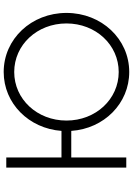

<svg xmlns="http://www.w3.org/2000/svg" viewBox="140 -844 720 1040"><g transform="rotate(-90 500.0 -324.0)"><path d="M630 16C809 16 950 -134 950 -324C950 -514 809 -664 630 -664C460 -664 324 -528 311 -351H167V-650H112V0H167V-298H311C323 -120 460 16 630 16ZM367 -324C367 -483 483 -607 630 -607C777 -607 893 -483 893 -324C893 -165 777 -41 630 -41C483 -41 367 -165 367 -324Z"/></g></svg>

Font: Grotesk 01 Extrafine
Style: Bold
Weight: 400
Designer: Frank Adebiaye, contributions by Jérémy Landes, Ariel Martín Pérez
Foundry: Velvetyne Type Foundry
Version: Version 3.000;Glyphs 3.1.2 (3150)